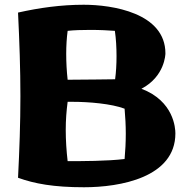

<svg xmlns="http://www.w3.org/2000/svg" viewBox="-20 -752 775 809"><path d="M719 -190C719 -211 713 -326 576 -378C675 -430 677 -524 677 -527C677 -698 452 -732 333 -732C237 -732 145 -719 56 -699C62 -575 66 -460 66 -347C66 -234 62 -122 56 -3C125 22 206 37 334 37C486 37 719 -4 719 -190ZM505 -82C431 -73 324 -73 265 -73C260 -116 257 -161 257 -205C257 -246 260 -285 265 -323H286C354 -323 450 -315 505 -294C508 -259 510 -224 510 -189C510 -152 508 -116 505 -82ZM465 -418C465 -418 315 -416 265 -416C261 -452 259 -489 259 -525C259 -559 261 -592 265 -622C291 -625 326 -626 361 -626C400 -626 438 -624 464 -622C469 -588 471 -551 471 -515C471 -481 469 -447 465 -418Z"/></svg>

Font: Galindo
Style: Regular
Weight: 400
Designer: Astigmatic (AOETI)
Foundry: Astigmatic (AOETI)
Version: Version 1.000